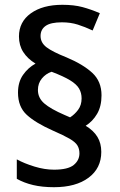

<svg xmlns="http://www.w3.org/2000/svg" viewBox="-20 -876 498 800"><path d="M55 -490Q55 -534 76 -564Q97 -594 128 -611Q95 -631 77 -659Q59 -687 59 -724Q59 -785 108.5 -820.5Q158 -856 240 -856Q288 -856 323.5 -846.5Q359 -837 396 -821L366 -749Q334 -764 304 -773.5Q274 -783 238 -783Q191 -783 170 -768Q149 -753 149 -726Q149 -698 174 -679Q199 -660 257 -637Q326 -608 364.5 -572.5Q403 -537 403 -479Q403 -433 384.5 -401.5Q366 -370 337 -352Q370 -332 386 -305.5Q402 -279 402 -243Q402 -175 349 -135.5Q296 -96 205 -96Q156 -96 118 -105Q80 -114 50 -131V-212Q81 -195 123.5 -182Q166 -169 205 -169Q263 -169 287 -188.5Q311 -208 311 -237Q311 -256 302.5 -270Q294 -284 270 -298Q246 -312 200 -332Q128 -364 91.5 -397.5Q55 -431 55 -490ZM138 -501Q138 -468 164.5 -445Q191 -422 249 -397L272 -387Q291 -399 305.5 -418.5Q320 -438 320 -466Q320 -489 309.5 -507Q299 -525 272 -541.5Q245 -558 195 -577Q171 -569 154.5 -549Q138 -529 138 -501Z"/></svg>

Font: Noto Sans Telugu UI SemiCondensed Medium
Style: Regular
Weight: 500
Width: 4
Designer: Jelle Bosma - Monotype Design Team
Foundry: Monotype Imaging Inc.
Version: Version 2.005; ttfautohint (v1.8.4.7-5d5b)